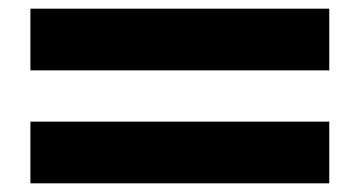

<svg xmlns="http://www.w3.org/2000/svg" viewBox="-20 -571 828 442"><path d="M50 -149V-291H738V-149ZM50 -409V-551H738V-409Z"/></svg>

Font: Stalin One
Style: Regular
Weight: 400
Designer: Jovanny Lemonad
Foundry: Alexey Maslov, Jovanny Lemonad
Version: Version 3.002; ttfautohint (v0.91) -l 8 -r 50 -G 200 -x 0 -w